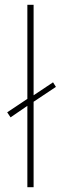

<svg xmlns="http://www.w3.org/2000/svg" viewBox="-20 -780 253 800"><path d="M94 0V-339L24 -291L10 -312L94 -368V-760H120V-383L201 -437L213 -418L120 -356V0Z"/></svg>

Font: Noto Sans Myanmar UI Thin
Style: Regular
Weight: 100
Designer: Monotype Design Team
Foundry: Monotype Imaging Inc.
Version: Version 2.103; ttfautohint (v1.8.4.7-5d5b)